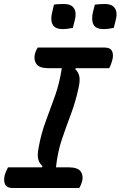

<svg xmlns="http://www.w3.org/2000/svg" viewBox="-20 -937 601 957"><path d="M375 0H42Q15 0 6 -17Q-3 -34 3 -62Q6 -73 11 -84.5Q16 -96 20 -103H189L192 -109Q177 -122 171 -142Q165 -162 172 -198Q184 -268 207.5 -331Q231 -394 254 -458.5Q277 -523 288 -597H223Q176 -597 161.5 -618Q147 -639 154 -668Q157 -679 160.5 -686.5Q164 -694 168 -700H502Q529 -700 538 -683Q547 -666 540 -638Q533 -612 524 -597H358L355 -592Q370 -579 375 -558Q380 -537 372 -501Q357 -430 333.5 -368Q310 -306 288.5 -242.5Q267 -179 259 -103H321Q368 -103 382.5 -82Q397 -61 389 -32Q386 -22 382.5 -14Q379 -6 375 0ZM249 -914Q261 -916 274.5 -916.5Q288 -917 299 -917Q336 -917 349.5 -894.5Q363 -872 352 -833L343 -798Q331 -796 319 -794Q307 -792 292 -792Q254 -792 242 -815.5Q230 -839 241 -880ZM453 -914Q477 -917 503 -917Q540 -917 553.5 -894.5Q567 -872 556 -833L547 -798Q535 -796 523 -794Q511 -792 496 -792Q457 -792 445.5 -815.5Q434 -839 444 -880Z"/></svg>

Font: Recursive Sn Csl St Med
Style: Italic
Weight: 500
Italic angle: -15°
Version: Version 1.079;hotconv 1.0.112;makeotfexe 2.5.65598; ttfautoh